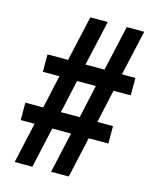

<svg xmlns="http://www.w3.org/2000/svg" viewBox="-107 -769 670 840"><g transform="rotate(15 228.0 -348.5)"><path d="M82 -184H19V-263H100L133 -413H58V-492H151L197 -697H276L230 -492H316L362 -697H441L395 -492H456V-413H378L345 -263H416V-184H327L286 0H206L247 -184H162L121 0H41ZM265 -263 298 -413H213L180 -263Z"/></g></svg>

Font: Archivo Narrow Medium
Style: Italic
Weight: 500
Italic angle: -8°
Designer: Hector Gatti
Foundry: Omnibus-Type
Version: Version 2.001